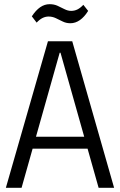

<svg xmlns="http://www.w3.org/2000/svg" viewBox="-20 -897 574 917"><path d="M209 -700H325L525 0H451L269 -645H265L83 0H8ZM120 -244H413V-187H120ZM132 -819Q151 -848 172 -862.5Q193 -877 217 -877Q238 -877 254.5 -869.5Q271 -862 287.5 -853.5Q304 -845 320 -845Q336 -845 350 -852Q364 -859 378 -874L401 -845Q383 -816 361.5 -801Q340 -786 316 -786Q296 -786 279 -794.5Q262 -803 246 -810.5Q230 -818 212 -818Q197 -818 183 -811Q169 -804 155 -789Z"/></svg>

Font: Pathway Extreme SemiCondensed Light
Style: Regular
Weight: 300
Width: 4
Version: Version 1.001;gftools[0.9.26]